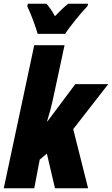

<svg xmlns="http://www.w3.org/2000/svg" viewBox="-33 -1000 595 1020"><path d="M167 -820H313C336 -857 400 -935 432 -968L435 -980H329C311 -966 288 -944 259 -914C244 -942 228 -964 214 -980H115L112 -966C133 -922 155 -863 167 -820ZM-13 0H149L178 -152L216 -184L259 0H435L356 -314L542 -553H367L219 -355H217C229 -394 239 -430 247 -467L310 -760H149Z"/></svg>

Font: Noto Sans UI Condensed Black
Style: Italic
Weight: 900
Width: 3
Italic angle: -192°
Designer: Monotype Design Team
Foundry: Monotype Imaging Inc.
Version: Version 1.901